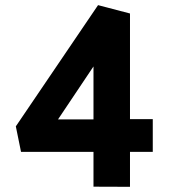

<svg xmlns="http://www.w3.org/2000/svg" viewBox="-20 -614 665 740"><path d="M357.9 -594.2 481 -562V-154.8H568.8V-28.8H481V106L340.3 105.5V-28.8H61L41 -127ZM203.6 -153.8H340.3V-357.9Z"/></svg>

Font: Nobile-bold
Style: Bold
Weight: 700
Version: Version 1.000;PS 001.000;hotconv 1.0.38